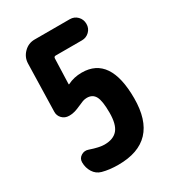

<svg xmlns="http://www.w3.org/2000/svg" viewBox="-179 -833 858 945"><g transform="rotate(-30 250.0 -360.0)"><path d="M284.2 -473.6Q445.3 -473.6 445.3 -235.4Q445.3 9.8 214.8 9.8Q164.1 9.8 125 -1Q96.7 -8.8 81.1 -33.7Q65.4 -58.6 65.4 -89.8Q65.4 -112.3 84.5 -124Q103.5 -135.7 125 -127.9Q175.8 -110.4 205.1 -110.4Q255.9 -110.4 280.3 -139.2Q304.7 -168 304.7 -234.9Q304.7 -301.8 290.5 -327.6Q276.4 -353.5 244.1 -353.5Q232.4 -353.5 220.7 -349.6Q211.9 -346.7 192.9 -337.9Q173.8 -329.1 158.7 -324.7Q143.6 -320.3 128.9 -320.3H125Q101.6 -320.3 85.9 -336.4Q70.3 -352.5 71.3 -375L78.1 -644.5Q79.1 -679.7 104.5 -705.1Q129.9 -730.5 165 -730.5H365.2Q390.6 -730.5 407.7 -712.9Q424.8 -695.3 424.8 -669.9Q424.8 -644.5 407.2 -627.4Q389.6 -610.4 365.2 -610.4H215.8Q205.1 -610.4 205.1 -598.6L200.2 -456.1Q200.2 -455.1 201.2 -455.1H203.1Q239.3 -473.6 284.2 -473.6Z"/></g></svg>

Font: Rounded-X Mgen+ 2m bold
Style: Bold
Weight: 700
Designer: [Source Han Sans]
Ryoko NISHIZUKA  (kana & ideographs); Paul D. Hunt (Latin, Greek & Cyrillic); Wenlong ZHANG  (bopomofo
Version: Version 1.059.20150602